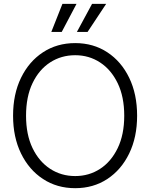

<svg xmlns="http://www.w3.org/2000/svg" viewBox="-20 -960 774 990"><path d="M367.7 10.3Q273.9 10.3 201.7 -37.1Q129.4 -84.5 88.4 -168.7Q47.4 -252.9 47.4 -363.3Q47.4 -474.6 88.4 -558.8Q129.4 -643.1 201.7 -690.4Q273.9 -737.8 367.7 -737.8Q461.4 -737.8 533.4 -690.4Q605.5 -643.1 646.2 -558.8Q687 -474.6 687 -363.3Q687 -252.9 646.2 -168.7Q605.5 -84.5 533.4 -37.1Q461.4 10.3 367.7 10.3ZM367.7 -52.2Q439 -52.2 496.1 -89.4Q553.2 -126.5 586.9 -196.3Q620.6 -266.1 620.6 -363.3Q620.6 -460.9 586.9 -530.8Q553.2 -600.6 496.1 -637.9Q439 -675.3 367.7 -675.3Q295.9 -675.3 238.5 -638.2Q181.2 -601.1 147.7 -531.2Q114.3 -461.4 114.3 -363.3Q114.3 -266.1 147.7 -196.5Q181.2 -127 238.5 -89.6Q295.9 -52.2 367.7 -52.2ZM298.3 -795.4H244.6L301.8 -939.9H374.5ZM431.6 -795.4H376.5L454.6 -939.9H527.3Z"/></svg>

Font: Inter 28pt Light
Style: Regular
Weight: 300
Designer: Rasmus Andersson
Foundry: rsms
Version: Version 4.001;git-66647c0bb